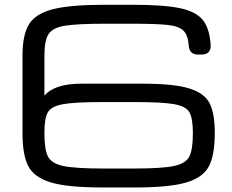

<svg xmlns="http://www.w3.org/2000/svg" viewBox="-20 -786 991 821"><path d="M76.2 -216.8V-547.9Q76.2 -636.7 104 -682.1Q131.8 -727.5 206.1 -746.6Q280.3 -765.6 429.2 -765.6H545.4Q680.7 -765.6 749.8 -751Q818.8 -736.3 847.7 -700Q876.5 -663.6 880.9 -592.3Q881.8 -573.2 871.6 -563Q861.3 -552.7 842.3 -552.7H826.7Q808.1 -552.7 798.1 -562.5Q788.1 -572.3 787.1 -591.3Q783.7 -636.2 764.4 -655Q745.1 -673.8 698.2 -679.2Q651.4 -684.6 540.5 -684.6H434.1Q309.1 -684.6 257.3 -676Q205.6 -667.5 187.7 -640.4Q169.9 -613.3 169.9 -547.9V-377Q192.9 -403.3 232.2 -415.8Q271.5 -428.2 331.5 -428.2H589.4Q724.1 -428.2 789.6 -407.7Q855 -387.2 876.7 -343.8Q898.4 -300.3 898.4 -216.8Q898.4 -123 873.3 -75Q848.1 -26.9 776.1 -5.6Q704.1 15.6 557.6 15.6H417Q270.5 15.6 198.5 -5.6Q126.5 -26.9 101.3 -75Q76.2 -123 76.2 -216.8ZM555.2 -349.6H419.4Q298.3 -349.6 248.5 -340.3Q198.7 -331.1 184.3 -305.4Q169.9 -279.8 169.9 -216.8Q169.9 -146.5 185.1 -116.7Q200.2 -86.9 250.7 -76.2Q301.3 -65.4 421.9 -65.4H552.7Q673.3 -65.4 723.9 -76.2Q774.4 -86.9 789.6 -116.7Q804.7 -146.5 804.7 -216.8Q804.7 -279.8 790.3 -305.4Q775.9 -331.1 726.1 -340.3Q676.3 -349.6 555.2 -349.6Z"/></svg>

Font: Gyrochrome
Style: Regular
Weight: 400
Designer: David Moles
Foundry: David Moles
Version: Version 1.005;Glyphs 3.2.3 (3260)